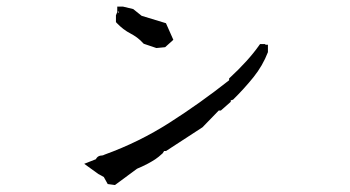

<svg xmlns="http://www.w3.org/2000/svg" viewBox="-20 -667 1040 570"><path d="M273.9 -203.6Q277.3 -205.1 280 -205.1Q282.7 -205.1 284.2 -205.6Q287.1 -206.1 290.5 -208Q393.1 -245.1 483.6 -303Q574.2 -360.8 660.2 -428.7V-434.1Q717.8 -487.3 749.5 -532.7L752 -536.1H767.6V-534.2H775.4V-512.2Q759.8 -471.7 732.4 -437.7Q705.1 -403.8 671.9 -371.1L665 -369.1V-364.7L635.7 -338.9H632.8H629.4L581.1 -289.1L473.1 -218.8H470.7H467.3L462.9 -211.9Q450.2 -200.2 440.9 -194.1Q431.6 -188 419.4 -181.4Q407.2 -174.8 386.7 -166L321.3 -117.7L299.8 -120.6L288.1 -141.6L272 -150.4L230 -180.7L264.6 -194.3Q268.1 -201.2 273.9 -203.6ZM324.2 -601.6V-621.6L328.1 -631.3V-647.5H344.7L375.5 -640.1L400.4 -620.1L472.7 -598.1L494.6 -548.8L470.2 -526.9L444.3 -524.4L406.7 -537.1Q396 -548.8 386.5 -555.7Q377 -562.5 367.7 -567.4Q345.7 -578.6 326.2 -599.1ZM332 -633.8 329.6 -631.3 332 -627.9Z"/></svg>

Font: Bakudai
Style: Bold
Weight: 700
Version: Version 1.48